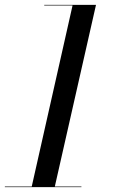

<svg xmlns="http://www.w3.org/2000/svg" viewBox="-59 -770 514 790"><path d="M71 0 239.5 -747.5H123V-750H336L166 0ZM-39 0V-2.5H276V0Z"/></svg>

Font: Bodoni Moda 72pt
Style: Italic
Weight: 400
Italic angle: -13°
Designer: Owen Earl
Foundry: indestructible type
Version: Version 2.005